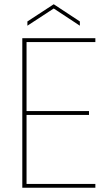

<svg xmlns="http://www.w3.org/2000/svg" viewBox="-20 -884 519 904"><path d="M429 -704V-686H105V-361H399V-343H105V-18H429V0H85V-704ZM356 -783V-763L233 -844L109 -763V-783L233 -864Z"/></svg>

Font: Poppins Variable
Style: Regular
Weight: 100
Designer: Jonny Pinhorn
Foundry: Indian Type Foundry
Version: Version 6.000